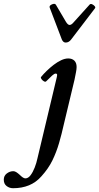

<svg xmlns="http://www.w3.org/2000/svg" viewBox="-187 -725 524 1015"><path d="M-118 270Q-137 270 -152 258.5Q-167 247 -167 225Q-167 204 -151 192Q-135 180 -117 180Q-109 180 -101 185Q-93 190 -83 199Q-74 208 -66.5 213Q-59 218 -53 218Q-38 218 -25.5 201.5Q-13 185 -3.5 160.5Q6 136 11 112L113 -316Q114 -321 114.5 -324Q115 -327 115 -329Q115 -336 107 -336Q100 -336 88.5 -325.5Q77 -315 57 -295Q53 -291 45.5 -295Q38 -299 32.5 -306.5Q27 -314 30 -318Q42 -333 59.5 -350Q77 -367 96.5 -382Q116 -397 136 -406.5Q156 -416 174 -416Q194 -416 206 -404.5Q218 -393 218 -371Q218 -360 215 -344.5Q212 -329 207 -304L151 -70Q139 -16 125 32Q111 80 90 123Q69 166 32 207Q4 239 -33.5 254.5Q-71 270 -118 270ZM160 -500Q153 -500 148 -504.5Q143 -509 140 -516L76 -684Q73 -692 80 -697.5Q87 -703 96 -704.5Q105 -706 109 -699L162 -609Q172 -593 181 -593Q191 -593 204 -609L287 -701Q292 -706 300 -702.5Q308 -699 313.5 -692.5Q319 -686 315 -681L189 -516Q177 -500 160 -500Z"/></svg>

Font: Junicode VF
Style: Italic
Weight: 400
Italic angle: -11°
Designer: Peter S. Baker
Version: Version 2.209